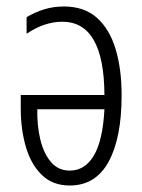

<svg xmlns="http://www.w3.org/2000/svg" viewBox="-20 -562 439 592"><path d="M177 -542Q240 -542 279 -507Q318 -472 336.5 -410.5Q355 -349 355 -268Q355 -137 315 -63.5Q275 10 195 10Q142 10 108.5 -23Q75 -56 59.5 -110Q44 -164 44 -227V-269H302Q301 -495 172 -495Q117 -495 62 -458V-509Q87 -524 115.5 -533Q144 -542 177 -542ZM95 -225Q94 -174 104.5 -131Q115 -88 137.5 -62Q160 -36 195 -36Q242 -36 269.5 -82.5Q297 -129 302 -225Z"/></svg>

Font: Noto Sans ExtraCondensed Light
Style: Regular
Weight: 300
Width: 2
Designer: Monotype Design Team
Foundry: Monotype Imaging Inc.
Version: Version 2.013; ttfautohint (v1.8.4.7-5d5b)